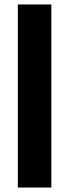

<svg xmlns="http://www.w3.org/2000/svg" viewBox="-20 -740 310 860"><path d="M60 100V-720H210V100Z"/></svg>

Font: DM Sans 28pt Black
Style: Regular
Weight: 900
Version: Version 4.004;gftools[0.9.30]